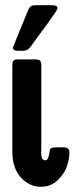

<svg xmlns="http://www.w3.org/2000/svg" viewBox="-20 -714 291 744"><path d="M27.8 -126V-460.9Q27.8 -474.1 32.5 -479Q37.1 -483.9 48.8 -483.9H117.2Q131.3 -483.9 135.7 -478.5Q140.1 -473.1 140.1 -460.9V-133.8Q140.1 -131.8 139.6 -128.9Q139.2 -126 139.2 -125Q139.2 -92.8 154.8 -92.8Q162.6 -92.8 166.3 -101.8Q169.9 -110.8 171.4 -122.3Q172.9 -133.8 174.8 -137.2Q178.7 -143.1 202.1 -143.1H225.1Q249 -143.1 249 -124Q249 -99.1 239.5 -70.1Q230 -41 203.4 -15.6Q176.8 9.8 139.2 9.8Q93.3 9.8 60.5 -26.6Q27.8 -63 27.8 -126ZM29.8 -529.8 89.8 -676.8Q96.7 -693.8 115.2 -693.8H181.2Q203.1 -693.8 203.1 -682.1Q203.1 -676.3 166 -625Q127.9 -574.2 98.1 -532.2Q85.9 -517.1 69.8 -517.1H51.8Q29.8 -516.6 29.8 -529.8Z"/></svg>

Font: CMU Sans Serif Demi Condensed
Style: DemiCondensed
Weight: 600
Width: 3
Version: Version 0.7.0